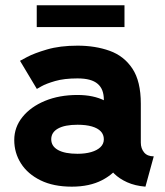

<svg xmlns="http://www.w3.org/2000/svg" viewBox="-20 -697 629 730"><path d="M252.9 12.7Q320.4 12.7 368.1 -12Q415.7 -36.7 441 -77.7Q466.2 -118.7 466.2 -167.5Q466.2 -216.3 443.7 -254.3Q421.2 -292.4 378.3 -314.2Q335.4 -335.9 274.8 -335.9Q205.2 -335.9 150.9 -313.4Q96.6 -290.9 65.4 -252.1Q34.2 -213.4 34.2 -164.6Q34.2 -115.7 59.8 -75.5Q85.4 -35.3 134.3 -11.3Q183.3 12.7 252.9 12.7ZM374.8 -167.5Q374.8 -149.9 362 -137.6Q349.2 -125.3 326.7 -118.8Q304.1 -112.3 274.8 -112.3Q226.5 -112.3 200.6 -126.7Q174.8 -141.1 174.8 -167.5Q174.8 -193.8 200.6 -208.3Q226.5 -222.7 274.8 -222.7Q307 -222.7 329.4 -216.2Q351.8 -209.7 363.3 -197.4Q374.8 -185.1 374.8 -167.5ZM515.4 -154.8V-302.7Q515.4 -388.2 483.3 -436.3Q451.3 -484.4 396.7 -503.9Q342.2 -523.4 274.8 -523.4Q208.1 -523.4 159 -509Q109.9 -494.6 83 -480.2Q56.1 -465.8 56.1 -465.8L120.1 -358.9Q120.1 -358.9 137.7 -368.9Q155.3 -378.9 189.6 -388.9Q223.9 -398.9 274.6 -398.9Q301.6 -398.9 320.6 -393.7Q339.6 -388.5 351.5 -378.1Q363.5 -367.8 369.1 -352.8Q374.8 -337.8 374.8 -317.8V-223.2L387.5 -213.1V-127.9L374.8 -116.7Q374.8 -98.3 384.7 -77.1Q394.6 -56 414.2 -36.7Q433.8 -17.4 463.5 -4Q493.2 9.4 533 12.7L564.6 -102.5Q540 -102.5 527.7 -117.7Q515.4 -132.8 515.4 -154.8ZM119.7 -594.1H453.3V-677.1H119.7Z"/></svg>

Font: Giphurs SC
Style: Regular
Weight: 400
Version: Version 0.920